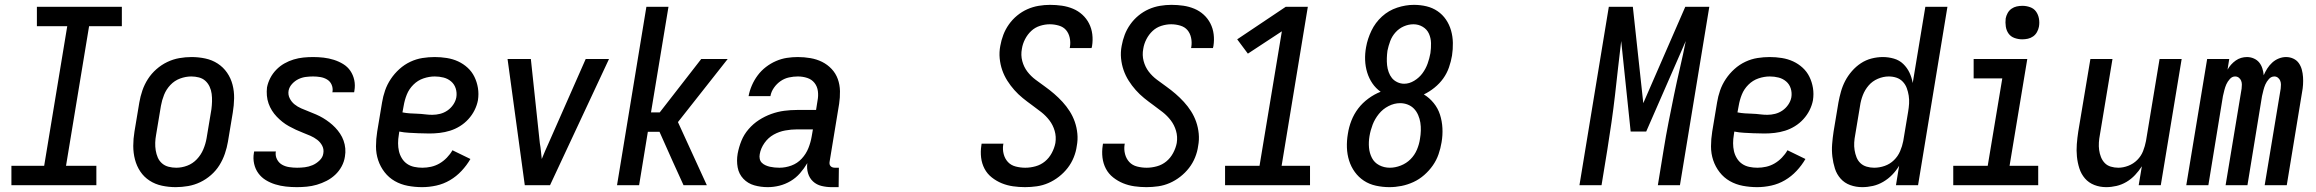

<svg xmlns="http://www.w3.org/2000/svg" viewBox="-20 -763 9540 791"><path d="M27 0V-80H162L257 -655H132V-735H482V-655H347L252 -80H377V0Z M704 8Q675 8 647 2Q619 -4 596 -19Q573 -34 558 -56.5Q543 -79 536 -106Q529 -133 529 -162Q529 -191 534 -221L554 -341Q558 -365 566.5 -390Q575 -415 589.5 -437.5Q604 -460 624.5 -478Q645 -496 669 -507.5Q693 -519 718.5 -523.5Q744 -528 769 -528Q798 -528 826 -522Q854 -516 877 -501Q900 -486 915.5 -463.5Q931 -441 938 -414Q945 -387 944.5 -358Q944 -329 939 -299L919 -179Q915 -155 906.5 -130Q898 -105 884 -82.5Q870 -60 849.5 -42Q829 -24 805 -12.5Q781 -1 755 3.5Q729 8 704 8ZM706 -72Q729 -72 751.5 -80.5Q774 -89 791 -107Q808 -125 817.5 -147.5Q827 -170 831 -193L851 -313Q853 -329 853.5 -345Q854 -361 852 -376.5Q850 -392 843.5 -406Q837 -420 826 -430Q815 -440 799.5 -444Q784 -448 768 -448Q745 -448 722 -439.5Q699 -431 682 -413Q665 -395 656 -372.5Q647 -350 643 -327L623 -207Q620 -191 619.5 -175Q619 -159 621.5 -143.5Q624 -128 630 -114Q636 -100 647.5 -90Q659 -80 674.5 -76Q690 -72 706 -72Z M1203 8Q1180 8 1157.5 5.5Q1135 3 1114 -3.5Q1093 -10 1075 -21Q1057 -32 1044.5 -49Q1032 -66 1027 -88Q1022 -110 1026 -133L1027 -139H1117L1116 -137Q1114 -120 1121.5 -106Q1129 -92 1142 -84.5Q1155 -77 1171.5 -74.5Q1188 -72 1204 -72Q1220 -72 1236 -74Q1252 -76 1267.5 -82.5Q1283 -89 1296.5 -102Q1310 -115 1312 -131Q1315 -148 1307.5 -162.5Q1300 -177 1287 -187Q1274 -197 1259 -203.5Q1244 -210 1228.5 -216Q1213 -222 1199 -228.5Q1185 -235 1170.5 -243Q1156 -251 1143.5 -261Q1131 -271 1120 -282.5Q1109 -294 1100.5 -307.5Q1092 -321 1086.5 -336.5Q1081 -352 1079.5 -369Q1078 -386 1080 -403Q1084 -423 1093.5 -441.5Q1103 -460 1118 -475.5Q1133 -491 1151.5 -501.5Q1170 -512 1190 -518Q1210 -524 1230 -526Q1250 -528 1270 -528Q1292 -528 1313.5 -525.5Q1335 -523 1355.5 -516.5Q1376 -510 1394 -499Q1412 -488 1423.5 -471Q1435 -454 1439.5 -433Q1444 -412 1440 -389L1439 -383H1349L1350 -386Q1352 -401 1346 -414.5Q1340 -428 1327.5 -435.5Q1315 -443 1300 -445.5Q1285 -448 1270 -448Q1255 -448 1239.5 -446Q1224 -444 1209.5 -437Q1195 -430 1183.5 -417.5Q1172 -405 1169 -390Q1166 -373 1173.5 -358Q1181 -343 1193.5 -333Q1206 -323 1221 -316.5Q1236 -310 1251.5 -304Q1267 -298 1282 -291.5Q1297 -285 1310.5 -277Q1324 -269 1337 -259Q1350 -249 1361 -237.5Q1372 -226 1381 -212.5Q1390 -199 1395.5 -183.5Q1401 -168 1402.5 -151.5Q1404 -135 1401 -118Q1398 -97 1387.5 -77.5Q1377 -58 1361 -43Q1345 -28 1325.5 -18Q1306 -8 1285.5 -2Q1265 4 1244 6Q1223 8 1203 8Z M1719 8Q1689 8 1660 2.5Q1631 -3 1606.5 -17Q1582 -31 1564.5 -53.5Q1547 -76 1538 -103Q1529 -130 1529 -160Q1529 -190 1534 -221L1554 -341Q1558 -366 1566.5 -390.5Q1575 -415 1590 -437.5Q1605 -460 1625.5 -478.5Q1646 -497 1670.5 -508.5Q1695 -520 1720.5 -524Q1746 -528 1771 -528Q1796 -528 1821 -524Q1846 -520 1867.5 -510Q1889 -500 1906.5 -484Q1924 -468 1934.5 -446.5Q1945 -425 1949 -400.5Q1953 -376 1949 -350Q1945 -329 1935 -309Q1925 -289 1909.5 -272Q1894 -255 1874.5 -243Q1855 -231 1834 -224.5Q1813 -218 1791.5 -215.5Q1770 -213 1749 -213Q1738 -213 1728 -213.5Q1718 -214 1707 -214H1705Q1685 -215 1665 -216Q1645 -217 1625 -221L1623 -207Q1620 -190 1620 -173Q1620 -156 1623.5 -140.5Q1627 -125 1635.5 -111Q1644 -97 1657 -88Q1670 -79 1686.5 -75.5Q1703 -72 1720 -72Q1738 -72 1756 -76Q1774 -80 1790.5 -89.5Q1807 -99 1821 -113.5Q1835 -128 1844 -144L1918 -108Q1903 -82 1881.5 -59Q1860 -36 1833.5 -20.5Q1807 -5 1777.5 1.5Q1748 8 1719 8ZM1761 -290Q1777 -290 1793 -294Q1809 -298 1823 -307.5Q1837 -317 1847 -331.5Q1857 -346 1860 -362Q1863 -381 1857.5 -398.5Q1852 -416 1838.5 -427.5Q1825 -439 1807.5 -443.5Q1790 -448 1771 -448Q1748 -448 1724.5 -440Q1701 -432 1683 -414Q1665 -396 1656 -373.5Q1647 -351 1643 -327L1638 -300Q1653 -297 1668.5 -296Q1684 -295 1699.5 -294.5Q1715 -294 1730.5 -292Q1746 -290 1761 -290Z M2142 0 2071 -520H2167L2204 -173Q2207 -157 2208.5 -140.5Q2210 -124 2212 -108Q2218 -124 2225.5 -140.5Q2233 -157 2240 -173L2393 -520H2489L2246 0Z M2522 0 2643 -735H2734L2662 -300H2698L2869 -520H2978L2773 -260L2892 0H2796L2751 -99L2697 -220H2649L2613 0Z M3143 8Q3114 8 3087.5 0.5Q3061 -7 3042.5 -26.5Q3024 -46 3019 -73.5Q3014 -101 3019 -130Q3024 -157 3034.5 -183Q3045 -209 3064 -231Q3083 -253 3107 -268.5Q3131 -284 3157.5 -293.5Q3184 -303 3210.5 -306.5Q3237 -310 3264 -310H3342L3348 -348Q3352 -368 3349.5 -387.5Q3347 -407 3335.5 -421.5Q3324 -436 3305.5 -442Q3287 -448 3267 -448Q3249 -448 3230.5 -444Q3212 -440 3196 -429Q3180 -418 3168.5 -401.5Q3157 -385 3154 -367H3064Q3068 -389 3077.5 -411Q3087 -433 3101.5 -452.5Q3116 -472 3135.5 -487Q3155 -502 3177 -511.5Q3199 -521 3221.5 -524.5Q3244 -528 3267 -528Q3293 -528 3319 -523.5Q3345 -519 3367 -508Q3389 -497 3406 -479Q3423 -461 3431.5 -437.5Q3440 -414 3440.5 -387.5Q3441 -361 3437 -335L3398 -98Q3397 -93 3397.5 -88Q3398 -83 3401.5 -79Q3405 -75 3410 -73.5Q3415 -72 3420 -72H3436L3435 8H3406Q3385 8 3364.5 3Q3344 -2 3329.5 -15.5Q3315 -29 3309 -49Q3303 -69 3306 -91Q3293 -69 3276 -49.5Q3259 -30 3237 -17Q3215 -4 3191 2Q3167 8 3143 8ZM3191 -72Q3216 -72 3240.5 -81Q3265 -90 3283 -109.5Q3301 -129 3310.5 -153Q3320 -177 3324 -201L3329 -230H3264Q3240 -230 3215 -225.5Q3190 -221 3167.5 -208.5Q3145 -196 3129.5 -174Q3114 -152 3110 -128Q3108 -118 3110 -108.5Q3112 -99 3118.5 -92.5Q3125 -86 3134 -82Q3143 -78 3152 -76Q3161 -74 3171 -73Q3181 -72 3191 -72Z M4203 8Q4178 8 4153.5 4.5Q4129 1 4107 -8Q4085 -17 4066 -32Q4047 -47 4036 -68Q4025 -89 4022 -113.5Q4019 -138 4023 -164L4024 -171H4114L4113 -167Q4110 -147 4115 -128Q4120 -109 4132.5 -95.5Q4145 -82 4164.5 -77Q4184 -72 4204 -72Q4225 -72 4246.5 -78Q4268 -84 4285 -98Q4302 -112 4313 -132.5Q4324 -153 4328 -174Q4332 -200 4325 -224Q4318 -248 4303.5 -267Q4289 -286 4270 -301Q4251 -316 4231.5 -330Q4212 -344 4193.5 -359Q4175 -374 4159 -392Q4143 -410 4130 -430.5Q4117 -451 4109 -474Q4101 -497 4098.5 -522.5Q4096 -548 4101 -574Q4105 -597 4113.5 -619.5Q4122 -642 4136.5 -662.5Q4151 -683 4170.5 -699Q4190 -715 4212.5 -725Q4235 -735 4259 -739Q4283 -743 4306 -743Q4331 -743 4355 -739.5Q4379 -736 4400.5 -727Q4422 -718 4439 -702.5Q4456 -687 4466.5 -666.5Q4477 -646 4480 -622Q4483 -598 4479 -573L4477 -565H4387L4388 -570Q4391 -589 4387 -607.5Q4383 -626 4372 -639Q4361 -652 4342.5 -657.5Q4324 -663 4305 -663Q4285 -663 4264.5 -656.5Q4244 -650 4228.5 -635.5Q4213 -621 4203 -601.5Q4193 -582 4190 -562Q4185 -536 4191.5 -511.5Q4198 -487 4212.5 -468Q4227 -449 4246.5 -434.5Q4266 -420 4285.5 -406Q4305 -392 4323 -376.5Q4341 -361 4357.5 -343Q4374 -325 4387 -304.5Q4400 -284 4408 -261Q4416 -238 4418.5 -212.5Q4421 -187 4416 -161Q4413 -138 4403.5 -114.5Q4394 -91 4378.5 -71Q4363 -51 4342.5 -35Q4322 -19 4299 -9Q4276 1 4251.5 4.5Q4227 8 4203 8Z M4703 8Q4678 8 4653.5 4.5Q4629 1 4607 -8Q4585 -17 4566 -32Q4547 -47 4536 -68Q4525 -89 4522 -113.5Q4519 -138 4523 -164L4524 -171H4614L4613 -167Q4610 -147 4615 -128Q4620 -109 4632.5 -95.5Q4645 -82 4664.5 -77Q4684 -72 4704 -72Q4725 -72 4746.5 -78Q4768 -84 4785 -98Q4802 -112 4813 -132.5Q4824 -153 4828 -174Q4832 -200 4825 -224Q4818 -248 4803.5 -267Q4789 -286 4770 -301Q4751 -316 4731.5 -330Q4712 -344 4693.5 -359Q4675 -374 4659 -392Q4643 -410 4630 -430.5Q4617 -451 4609 -474Q4601 -497 4598.5 -522.5Q4596 -548 4601 -574Q4605 -597 4613.5 -619.5Q4622 -642 4636.5 -662.5Q4651 -683 4670.5 -699Q4690 -715 4712.5 -725Q4735 -735 4759 -739Q4783 -743 4806 -743Q4831 -743 4855 -739.5Q4879 -736 4900.5 -727Q4922 -718 4939 -702.5Q4956 -687 4966.5 -666.5Q4977 -646 4980 -622Q4983 -598 4979 -573L4977 -565H4887L4888 -570Q4891 -589 4887 -607.5Q4883 -626 4872 -639Q4861 -652 4842.5 -657.5Q4824 -663 4805 -663Q4785 -663 4764.5 -656.5Q4744 -650 4728.5 -635.5Q4713 -621 4703 -601.5Q4693 -582 4690 -562Q4685 -536 4691.5 -511.5Q4698 -487 4712.5 -468Q4727 -449 4746.5 -434.5Q4766 -420 4785.5 -406Q4805 -392 4823 -376.5Q4841 -361 4857.5 -343Q4874 -325 4887 -304.5Q4900 -284 4908 -261Q4916 -238 4918.5 -212.5Q4921 -187 4916 -161Q4913 -138 4903.5 -114.5Q4894 -91 4878.5 -71Q4863 -51 4842.5 -35Q4822 -19 4799 -9Q4776 1 4751.5 4.5Q4727 8 4703 8Z M5027 0V-80H5169L5261 -634L5121 -542L5077 -601L5277 -735H5368L5260 -80H5377V0Z M5704 8Q5676 8 5648.5 2Q5621 -4 5599 -18.5Q5577 -33 5561.5 -54.5Q5546 -76 5538 -101.5Q5530 -127 5529 -155Q5528 -183 5533 -212Q5537 -239 5547.5 -266Q5558 -293 5575.5 -316Q5593 -339 5617.5 -357Q5642 -375 5668 -385Q5648 -399 5634 -419.5Q5620 -440 5612.5 -464.5Q5605 -489 5604 -515.5Q5603 -542 5608 -569Q5614 -603 5630 -636.5Q5646 -670 5673.5 -695Q5701 -720 5736 -731.5Q5771 -743 5805 -743Q5832 -743 5857 -737Q5882 -731 5902.5 -717Q5923 -703 5937 -682.5Q5951 -662 5958 -637.5Q5965 -613 5965.5 -586.5Q5966 -560 5962 -534Q5958 -510 5949.5 -485.5Q5941 -461 5926 -440Q5911 -419 5890 -402Q5869 -385 5846 -374Q5869 -360 5886.5 -338.5Q5904 -317 5912.5 -290.5Q5921 -264 5922.5 -235Q5924 -206 5919 -177Q5915 -152 5906.5 -127.5Q5898 -103 5883 -81.5Q5868 -60 5847.5 -42Q5827 -24 5803 -13Q5779 -2 5754 3Q5729 8 5704 8ZM5765 -418Q5786 -418 5806.5 -430.5Q5827 -443 5840.5 -461.5Q5854 -480 5861.5 -501Q5869 -522 5873 -544Q5876 -565 5875.5 -585.5Q5875 -606 5867 -624Q5859 -642 5841.5 -652.5Q5824 -663 5803 -663Q5783 -663 5763.5 -654.5Q5744 -646 5729.5 -630Q5715 -614 5707.5 -594Q5700 -574 5696 -554Q5694 -539 5693.5 -524Q5693 -509 5694.5 -494.5Q5696 -480 5701 -466Q5706 -452 5714.5 -441.5Q5723 -431 5736.5 -424.5Q5750 -418 5765 -418ZM5706 -72Q5728 -72 5751 -81Q5774 -90 5791 -107Q5808 -124 5817.5 -146.5Q5827 -169 5830 -191Q5833 -208 5833.5 -225Q5834 -242 5831.5 -258Q5829 -274 5822.5 -289Q5816 -304 5805.5 -315Q5795 -326 5780 -332Q5765 -338 5748 -338Q5724 -338 5700.5 -326Q5677 -314 5660.5 -293.5Q5644 -273 5635 -249.5Q5626 -226 5622 -202Q5618 -178 5620 -155Q5622 -132 5632 -112.5Q5642 -93 5662 -82.5Q5682 -72 5706 -72Z M6487 0 6608 -735H6707L6750 -338L6923 -735H7022L6901 0H6810L6834 -147Q6843 -203 6854 -259Q6865 -315 6876.5 -371Q6888 -427 6901 -482.5Q6914 -538 6925 -594L6762 -221H6698L6659 -594Q6652 -538 6646 -482.5Q6640 -427 6633.5 -371Q6627 -315 6619 -259Q6611 -203 6602 -147L6578 0Z M7219 8Q7189 8 7160 2.5Q7131 -3 7106.5 -17Q7082 -31 7064.5 -53.5Q7047 -76 7038 -103Q7029 -130 7029 -160Q7029 -190 7034 -221L7054 -341Q7058 -366 7066.5 -390.5Q7075 -415 7090 -437.5Q7105 -460 7125.5 -478.5Q7146 -497 7170.5 -508.5Q7195 -520 7220.5 -524Q7246 -528 7271 -528Q7296 -528 7321 -524Q7346 -520 7367.5 -510Q7389 -500 7406.5 -484Q7424 -468 7434.5 -446.5Q7445 -425 7449 -400.5Q7453 -376 7449 -350Q7445 -329 7435 -309Q7425 -289 7409.5 -272Q7394 -255 7374.5 -243Q7355 -231 7334 -224.5Q7313 -218 7291.5 -215.5Q7270 -213 7249 -213Q7238 -213 7228 -213.5Q7218 -214 7207 -214H7205Q7185 -215 7165 -216Q7145 -217 7125 -221L7123 -207Q7120 -190 7120 -173Q7120 -156 7123.5 -140.5Q7127 -125 7135.5 -111Q7144 -97 7157 -88Q7170 -79 7186.5 -75.5Q7203 -72 7220 -72Q7238 -72 7256 -76Q7274 -80 7290.5 -89.5Q7307 -99 7321 -113.5Q7335 -128 7344 -144L7418 -108Q7403 -82 7381.5 -59Q7360 -36 7333.5 -20.5Q7307 -5 7277.5 1.5Q7248 8 7219 8ZM7261 -290Q7277 -290 7293 -294Q7309 -298 7323 -307.5Q7337 -317 7347 -331.5Q7357 -346 7360 -362Q7363 -381 7357.5 -398.5Q7352 -416 7338.5 -427.5Q7325 -439 7307.5 -443.5Q7290 -448 7271 -448Q7248 -448 7224.5 -440Q7201 -432 7183 -414Q7165 -396 7156 -373.5Q7147 -351 7143 -327L7138 -300Q7153 -297 7168.5 -296Q7184 -295 7199.5 -294.5Q7215 -294 7230.5 -292Q7246 -290 7261 -290Z M7652 8Q7626 8 7602.5 -0.5Q7579 -9 7563 -27Q7547 -45 7539.5 -68.5Q7532 -92 7529 -117.5Q7526 -143 7528 -169Q7530 -195 7534 -221L7554 -341Q7558 -363 7564.5 -386Q7571 -409 7582 -430Q7593 -451 7609.5 -470Q7626 -489 7646.5 -502.5Q7667 -516 7690.5 -522Q7714 -528 7737 -528Q7760 -528 7782.5 -521.5Q7805 -515 7821 -499.5Q7837 -484 7846.5 -464Q7856 -444 7860 -421L7912 -735H8003L7882 0H7791L7804 -80Q7792 -60 7775.5 -43Q7759 -26 7738.5 -14Q7718 -2 7696 3Q7674 8 7652 8ZM7701 -72Q7723 -72 7744.5 -79.5Q7766 -87 7782.5 -103Q7799 -119 7808 -140Q7817 -161 7821 -182L7841 -302Q7844 -319 7845 -336Q7846 -353 7843.5 -369Q7841 -385 7835.5 -400Q7830 -415 7819 -426.5Q7808 -438 7793 -443Q7778 -448 7761 -448Q7739 -448 7716.5 -438.5Q7694 -429 7678.5 -411Q7663 -393 7654.5 -371Q7646 -349 7643 -327L7623 -207Q7620 -192 7619 -176Q7618 -160 7620.5 -144.5Q7623 -129 7628.5 -115Q7634 -101 7644.5 -91Q7655 -81 7670 -76.5Q7685 -72 7701 -72Z M8027 0V-80H8169L8229 -440H8111V-520H8332L8259 -80H8377V0ZM8311 -601Q8295 -601 8279.5 -606.5Q8264 -612 8255 -624.5Q8246 -637 8243.5 -653.5Q8241 -670 8243 -687Q8245 -698 8251 -709Q8257 -720 8267 -727Q8277 -734 8288.5 -736.5Q8300 -739 8312 -739Q8328 -739 8343.5 -733.5Q8359 -728 8368 -715.5Q8377 -703 8380 -686.5Q8383 -670 8380 -653Q8378 -642 8372 -631Q8366 -620 8356 -613Q8346 -606 8334.5 -603.5Q8323 -601 8311 -601Z M8657 8Q8631 8 8608 -1Q8585 -10 8569.5 -28Q8554 -46 8546.5 -69.5Q8539 -93 8536.5 -118Q8534 -143 8536 -169Q8538 -195 8542 -221L8592 -520H8683L8631 -207Q8628 -192 8627 -176Q8626 -160 8628 -145Q8630 -130 8635.5 -116Q8641 -102 8651 -91.5Q8661 -81 8676 -76.5Q8691 -72 8707 -72Q8727 -72 8748 -80Q8769 -88 8785 -104Q8801 -120 8809 -140.5Q8817 -161 8821 -182L8877 -520H8968L8882 0H8791L8804 -78Q8792 -59 8776 -42Q8760 -25 8740.5 -13.5Q8721 -2 8699.5 3Q8678 8 8657 8Z M8987 0 9073 -520H9164L9157 -476Q9163 -487 9171.5 -496.5Q9180 -506 9190.5 -513.5Q9201 -521 9213 -524.5Q9225 -528 9237 -528Q9252 -528 9265.5 -522Q9279 -516 9287.5 -505.5Q9296 -495 9300.5 -481Q9305 -467 9306 -453Q9312 -467 9320.5 -480.5Q9329 -494 9341 -505Q9353 -516 9368 -522Q9383 -528 9398 -528Q9414 -528 9428 -521.5Q9442 -515 9450.5 -503Q9459 -491 9463 -476Q9467 -461 9468 -445.5Q9469 -430 9468 -414Q9467 -398 9464 -383L9401 0H9310L9376 -398Q9377 -406 9377 -414.5Q9377 -423 9374 -430.5Q9371 -438 9364.5 -443Q9358 -448 9350 -448Q9337 -448 9327.5 -437.5Q9318 -427 9313 -415.5Q9308 -404 9305 -392Q9302 -380 9299 -367L9239 0H9149L9215 -398Q9216 -406 9216 -414.5Q9216 -423 9213 -430.5Q9210 -438 9203.5 -443Q9197 -448 9188 -448Q9176 -448 9166.5 -437.5Q9157 -427 9152 -415.5Q9147 -404 9144 -392Q9141 -380 9138 -367L9078 0Z"/></svg>

Font: Iosevka SS18 Medium
Style: Italic
Weight: 500
Italic angle: -9°
Monospace: yes
Designer: Belleve Invis
Foundry: Belleve Invis
Version: Version 25.1.1; ttfautohint (v1.8.4)